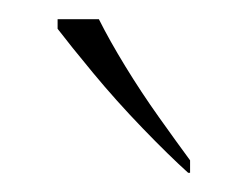

<svg xmlns="http://www.w3.org/2000/svg" viewBox="-20 -786 258 200"><path d="M176 -606Q156 -624 128.5 -652.5Q101 -681 77 -710Q53 -739 40 -756V-766H83Q94 -744 110.5 -717Q127 -690 145.5 -664Q164 -638 178 -619V-606Z"/></svg>

Font: Noto Serif Tamil Thin
Style: Italic
Weight: 100
Italic angle: -12°
Designer: Indian Type Foundry, Tom Grace, and the Monotype Design Team
Foundry: Monotype Imaging Inc.
Version: Version 2.003; ttfautohint (v1.8.4.7-5d5b)